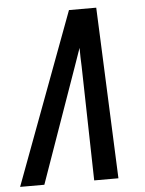

<svg xmlns="http://www.w3.org/2000/svg" viewBox="-70 -778 622 821"><g transform="rotate(-5 241.5 -367.5)"><path d="M-17 0 257 -735H374L380 -595L405 0H301L290 -490Q289 -510 288.5 -530Q288 -550 288 -570Q281 -550 274 -530Q267 -510 260 -490L87 0Z"/></g></svg>

Font: Iosevka SS04 Semibold
Style: Italic
Weight: 600
Italic angle: -9°
Monospace: yes
Designer: Belleve Invis
Foundry: Belleve Invis
Version: Version 19.0.0; ttfautohint (v1.8.4)